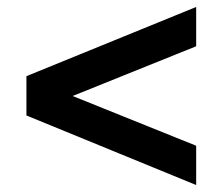

<svg xmlns="http://www.w3.org/2000/svg" viewBox="-20 -563 640 552"><path d="M544 -31 56 -231V-344L544 -543V-430L97 -250V-324L544 -144Z"/></svg>

Font: Nunito Sans 12pt ExtraBold
Style: Regular
Weight: 800
Designer: Vernon Adams
Foundry: Vernon Adams
Version: Version 3.101;gftools[0.9.27]